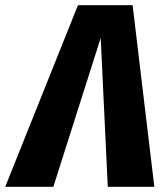

<svg xmlns="http://www.w3.org/2000/svg" viewBox="-74 -714 632 734"><path d="M516 0H338L311 -569L130 0H-54L224 -694H433Z"/></svg>

Font: Fira Sans Condensed ExtraBold
Style: Italic
Weight: 800
Width: 3
Italic angle: -8°
Designer: bBox Type GmbH & Carrois Corporate GbR & Edenspiekermann AG
Foundry: bBox Type GmbH & Carrois Corporate GbR & Edenspiekermann AG
Version: Version 4.301